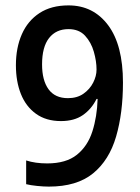

<svg xmlns="http://www.w3.org/2000/svg" viewBox="-20 -681 520 712"><path d="M436 -375Q436 -262 410.5 -174.5Q385 -87 325 -38Q265 11 161 11Q142 11 117.5 8.5Q93 6 77 2V-86Q111 -75 155 -75Q225 -75 265 -107Q305 -139 322.5 -193.5Q340 -248 342 -314H338Q319 -276 287 -254Q255 -232 206 -232Q151 -232 113.5 -259Q76 -286 57.5 -332.5Q39 -379 39 -439Q39 -504 61 -554Q83 -604 126.5 -632.5Q170 -661 234 -661Q326 -661 381 -587.5Q436 -514 436 -375ZM234 -573Q188 -573 162 -540Q136 -507 136 -442Q136 -383 160 -350Q184 -317 232 -317Q266 -317 289.5 -333.5Q313 -350 325.5 -374.5Q338 -399 338 -423Q338 -454 328 -489Q318 -524 295.5 -548.5Q273 -573 234 -573Z"/></svg>

Font: Noto Sans Telugu Condensed Medium
Style: Regular
Weight: 500
Width: 3
Designer: Jelle Bosma - Monotype Design Team
Foundry: Monotype Imaging Inc.
Version: Version 2.005; ttfautohint (v1.8.4.7-5d5b)